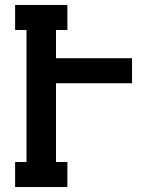

<svg xmlns="http://www.w3.org/2000/svg" viewBox="-20 -755 640 775"><path d="M41 0V-101H87V-634H41V-735H252V-634H206V-520H513V-419H206V-101H252V0Z"/></svg>

Font: Iosevka HT Extended
Style: Bold
Weight: 700
Width: 7
Monospace: yes
Designer: Belleve Invis
Foundry: Belleve Invis
Version: Version 32.3.0; ttfautohint (v1.8.4)